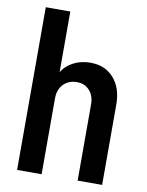

<svg xmlns="http://www.w3.org/2000/svg" viewBox="-85 -813 669 874"><g transform="rotate(10 250.0 -376.0)"><path d="M55.2 0V-752H168.5V-473.1H186L156.2 -442.4Q168.5 -486.8 208.3 -512.7Q248 -538.6 300.8 -538.6Q368.2 -538.6 408.2 -492.9Q448.2 -447.3 448.2 -371.1V0H335V-352.1Q335 -392.1 312.7 -416.5Q290.5 -440.9 254.9 -440.9Q229 -440.9 209.5 -429.7Q189.9 -418.5 179.2 -398.2Q168.5 -377.9 168.5 -351.1V0Z"/></g></svg>

Font: Reddit Sans Condensed SemiBold
Style: Regular
Weight: 600
Designer: Stephen Hutchings
Foundry: Reddit
Version: Version 1.014